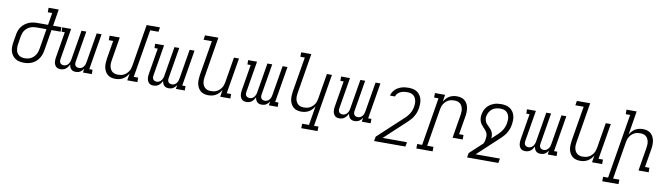

<svg xmlns="http://www.w3.org/2000/svg" viewBox="-42 -1480 8484 2441"><g transform="rotate(10 4200.0 -260.0)"><path d="M248 8Q218 8 189 2Q160 -4 136.5 -19.5Q113 -35 96.5 -58.5Q80 -82 72.5 -109.5Q65 -137 65.5 -167.5Q66 -198 71 -228L88 -328Q92 -355 102 -381.5Q112 -408 129.5 -431.5Q147 -455 171 -472.5Q195 -490 221 -501Q247 -512 275 -516Q303 -520 330 -520H467L493 -677H436V-735H567L532 -520H639V-462H522L477 -192Q473 -165 464 -139Q455 -113 439.5 -89Q424 -65 402.5 -45.5Q381 -26 355 -14Q329 -2 302 3Q275 8 248 8ZM248 -50Q268 -50 288 -54Q308 -58 326.5 -67.5Q345 -77 360.5 -92Q376 -107 387 -125Q398 -143 404.5 -162.5Q411 -182 414 -202L457 -462H330Q310 -462 289.5 -459Q269 -456 249.5 -448Q230 -440 212.5 -426.5Q195 -413 182 -395.5Q169 -378 162 -358Q155 -338 151 -318L135 -218Q131 -198 131 -177Q131 -156 134.5 -136.5Q138 -117 147.5 -100Q157 -83 173 -71.5Q189 -60 208.5 -55Q228 -50 248 -50Z M720 8Q704 8 688.5 3.5Q673 -1 662 -11.5Q651 -22 644.5 -36.5Q638 -51 635.5 -66.5Q633 -82 634 -98.5Q635 -115 638 -132L693 -464H651L650 -520H765L699 -122Q696 -107 697.5 -93.5Q699 -80 706 -69Q713 -58 726 -53Q739 -48 753 -48Q769 -48 785 -56Q801 -64 811.5 -78.5Q822 -93 828 -109.5Q834 -126 836 -142L899 -520H961L895 -122Q892 -107 893.5 -93.5Q895 -80 902 -69Q909 -58 922 -53Q935 -48 949 -48Q966 -48 981.5 -56Q997 -64 1008 -78.5Q1019 -93 1024.5 -109.5Q1030 -126 1032 -142L1095 -520H1158L1081 -56H1123L1124 0H1009L1017 -51Q1009 -38 998 -26.5Q987 -15 974.5 -7Q962 1 946.5 4.5Q931 8 917 8Q900 8 884 3Q868 -2 857 -13.5Q846 -25 840 -40Q834 -55 832 -72Q824 -55 813 -40Q802 -25 787.5 -13.5Q773 -2 755 3Q737 8 720 8Z M1428 8Q1399 8 1372.5 0.5Q1346 -7 1326.5 -24Q1307 -41 1294 -65Q1281 -89 1276.5 -116Q1272 -143 1273.5 -171Q1275 -199 1279 -228L1318 -462H1261L1262 -520H1393L1343 -218Q1339 -198 1338.5 -177.5Q1338 -157 1341.5 -137.5Q1345 -118 1354.5 -101Q1364 -84 1378.5 -72Q1393 -60 1412.5 -55Q1432 -50 1452 -50Q1471 -50 1490.5 -53.5Q1510 -57 1528 -66.5Q1546 -76 1561 -90Q1576 -104 1587 -121Q1598 -138 1604 -157Q1610 -176 1613 -194L1702 -735H1874L1865 -677H1758L1655 -58H1712V0H1581L1596 -91Q1583 -68 1565 -48.5Q1547 -29 1524.5 -16Q1502 -3 1477 2.5Q1452 8 1428 8Z M1920 8Q1904 8 1888.5 3.5Q1873 -1 1862 -11.5Q1851 -22 1844.5 -36.5Q1838 -51 1835.5 -66.5Q1833 -82 1834 -98.5Q1835 -115 1838 -132L1893 -464H1851L1850 -520H1965L1899 -122Q1896 -107 1897.5 -93.5Q1899 -80 1906 -69Q1913 -58 1926 -53Q1939 -48 1953 -48Q1969 -48 1985 -56Q2001 -64 2011.5 -78.5Q2022 -93 2028 -109.5Q2034 -126 2036 -142L2099 -520H2161L2095 -122Q2092 -107 2093.5 -93.5Q2095 -80 2102 -69Q2109 -58 2122 -53Q2135 -48 2149 -48Q2166 -48 2181.5 -56Q2197 -64 2208 -78.5Q2219 -93 2224.5 -109.5Q2230 -126 2232 -142L2295 -520H2358L2281 -56H2323L2324 0H2209L2217 -51Q2209 -38 2198 -26.5Q2187 -15 2174.5 -7Q2162 1 2146.5 4.5Q2131 8 2117 8Q2100 8 2084 3Q2068 -2 2057 -13.5Q2046 -25 2040 -40Q2034 -55 2032 -72Q2024 -55 2013 -40Q2002 -25 1987.5 -13.5Q1973 -2 1955 3Q1937 8 1920 8Z M2628 8Q2599 8 2572.5 0.5Q2546 -7 2526.5 -24Q2507 -41 2494 -65Q2481 -89 2476.5 -116Q2472 -143 2473.5 -171Q2475 -199 2479 -228L2554 -677H2447L2456 -735H2628L2543 -218Q2539 -198 2538.5 -177.5Q2538 -157 2541.5 -137.5Q2545 -118 2554.5 -101Q2564 -84 2578.5 -72Q2593 -60 2612.5 -55Q2632 -50 2652 -50Q2671 -50 2690.5 -53.5Q2710 -57 2728 -66.5Q2746 -76 2761 -90Q2776 -104 2787 -121Q2798 -138 2804 -157Q2810 -176 2813 -194L2867 -520H2932L2855 -58H2912V0H2781L2796 -91Q2783 -68 2765 -48.5Q2747 -29 2724.5 -16Q2702 -3 2677 2.5Q2652 8 2628 8Z M3120 8Q3104 8 3088.5 3.5Q3073 -1 3062 -11.5Q3051 -22 3044.5 -36.5Q3038 -51 3035.5 -66.5Q3033 -82 3034 -98.5Q3035 -115 3038 -132L3093 -464H3051L3050 -520H3165L3099 -122Q3096 -107 3097.5 -93.5Q3099 -80 3106 -69Q3113 -58 3126 -53Q3139 -48 3153 -48Q3169 -48 3185 -56Q3201 -64 3211.5 -78.5Q3222 -93 3228 -109.5Q3234 -126 3236 -142L3299 -520H3361L3295 -122Q3292 -107 3293.5 -93.5Q3295 -80 3302 -69Q3309 -58 3322 -53Q3335 -48 3349 -48Q3366 -48 3381.5 -56Q3397 -64 3408 -78.5Q3419 -93 3424.5 -109.5Q3430 -126 3432 -142L3495 -520H3558L3481 -56H3523L3524 0H3409L3417 -51Q3409 -38 3398 -26.5Q3387 -15 3374.5 -7Q3362 1 3346.5 4.5Q3331 8 3317 8Q3300 8 3284 3Q3268 -2 3257 -13.5Q3246 -25 3240 -40Q3234 -55 3232 -72Q3224 -55 3213 -40Q3202 -25 3187.5 -13.5Q3173 -2 3155 3Q3137 8 3120 8Z M4076 215H3866L3867 157H3955L3996 -91Q3983 -68 3965 -48.5Q3947 -29 3924.5 -16Q3902 -3 3877 2.5Q3852 8 3828 8Q3799 8 3772.5 0.5Q3746 -7 3726.5 -24Q3707 -41 3694 -65Q3681 -89 3676.5 -116Q3672 -143 3673.5 -171Q3675 -199 3679 -228L3754 -677H3697V-735H3828L3743 -218Q3739 -198 3738.5 -177.5Q3738 -157 3741.5 -137.5Q3745 -118 3754.5 -101Q3764 -84 3778.5 -72Q3793 -60 3812.5 -55Q3832 -50 3852 -50Q3871 -50 3890.5 -53.5Q3910 -57 3928 -66.5Q3946 -76 3961 -90Q3976 -104 3987 -121Q3998 -138 4004 -157Q4010 -176 4013 -194L4067 -520H4132L4020 157H4077Z M4320 8Q4304 8 4288.5 3.5Q4273 -1 4262 -11.5Q4251 -22 4244.5 -36.5Q4238 -51 4235.5 -66.5Q4233 -82 4234 -98.5Q4235 -115 4238 -132L4293 -464H4251L4250 -520H4365L4299 -122Q4296 -107 4297.5 -93.5Q4299 -80 4306 -69Q4313 -58 4326 -53Q4339 -48 4353 -48Q4369 -48 4385 -56Q4401 -64 4411.5 -78.5Q4422 -93 4428 -109.5Q4434 -126 4436 -142L4499 -520H4561L4495 -122Q4492 -107 4493.5 -93.5Q4495 -80 4502 -69Q4509 -58 4522 -53Q4535 -48 4549 -48Q4566 -48 4581.5 -56Q4597 -64 4608 -78.5Q4619 -93 4624.5 -109.5Q4630 -126 4632 -142L4695 -520H4758L4681 -56H4723L4724 0H4609L4617 -51Q4609 -38 4598 -26.5Q4587 -15 4574.5 -7Q4562 1 4546.5 4.5Q4531 8 4517 8Q4500 8 4484 3Q4468 -2 4457 -13.5Q4446 -25 4440 -40Q4434 -55 4432 -72Q4424 -55 4413 -40Q4402 -25 4387.5 -13.5Q4373 -2 4355 3Q4337 8 4320 8Z M5210 215H4806L4816 157L5113 -119Q5135 -138 5154.5 -158Q5174 -178 5190 -201Q5206 -224 5216 -249.5Q5226 -275 5231 -301Q5234 -322 5234.5 -343Q5235 -364 5230.5 -383.5Q5226 -403 5216.5 -420Q5207 -437 5191.5 -448.5Q5176 -460 5156.5 -465Q5137 -470 5116 -470Q5094 -470 5072 -467Q5050 -464 5029 -454.5Q5008 -445 4991 -428Q4974 -411 4969 -389H4904Q4909 -411 4921 -432Q4933 -453 4950 -469.5Q4967 -486 4988 -497.5Q5009 -509 5031 -516Q5053 -523 5075.5 -525.5Q5098 -528 5120 -528Q5150 -528 5179 -522Q5208 -516 5231 -500.5Q5254 -485 5270 -461.5Q5286 -438 5293 -410Q5300 -382 5299.5 -352Q5299 -322 5294 -292Q5289 -261 5277.5 -231Q5266 -201 5247.5 -173.5Q5229 -146 5205.5 -122.5Q5182 -99 5157 -76L4906 157H5220Z M5561 215H5351L5352 157H5416L5518 -462H5461L5462 -520H5593L5578 -429Q5591 -452 5609 -471.5Q5627 -491 5649 -504Q5671 -517 5696 -522.5Q5721 -528 5745 -528Q5774 -528 5801 -520.5Q5828 -513 5847.5 -496Q5867 -479 5879.5 -455Q5892 -431 5896.5 -404Q5901 -377 5900 -349Q5899 -321 5894 -292L5855 -58H5912V0H5781L5831 -302Q5834 -322 5835 -342.5Q5836 -363 5832 -382.5Q5828 -402 5819 -419Q5810 -436 5795.5 -448Q5781 -460 5761.5 -465Q5742 -470 5722 -470Q5703 -470 5683 -466.5Q5663 -463 5645 -453.5Q5627 -444 5612.5 -430Q5598 -416 5587 -399Q5576 -382 5570 -363Q5564 -344 5561 -326L5481 157H5562Z M6410 215H6006L6016 157L6181 4Q6188 -9 6192 -23.5Q6196 -38 6198 -52Q6202 -74 6201.5 -96Q6201 -118 6192 -136.5Q6183 -155 6169.5 -170Q6156 -185 6142 -199.5Q6128 -214 6116.5 -230.5Q6105 -247 6098 -267Q6091 -287 6089.5 -308.5Q6088 -330 6092 -352Q6096 -377 6105 -401.5Q6114 -426 6130.5 -447.5Q6147 -469 6169.5 -485Q6192 -501 6216.5 -511Q6241 -521 6266 -524.5Q6291 -528 6316 -528Q6347 -528 6376 -522Q6405 -516 6428.5 -500.5Q6452 -485 6468.5 -462Q6485 -439 6492.5 -411Q6500 -383 6499.5 -352.5Q6499 -322 6494 -292Q6489 -261 6477.5 -231Q6466 -201 6447.5 -173.5Q6429 -146 6405.5 -122.5Q6382 -99 6357 -76L6106 157H6420ZM6267 -76 6313 -119Q6335 -138 6354.5 -158Q6374 -178 6390 -201Q6406 -224 6416 -249.5Q6426 -275 6431 -301Q6434 -322 6434.5 -343Q6435 -364 6431 -383.5Q6427 -403 6417 -420Q6407 -437 6392 -448.5Q6377 -460 6357.5 -465Q6338 -470 6317 -470Q6290 -470 6262 -463Q6234 -456 6211.5 -439Q6189 -422 6174.5 -396Q6160 -370 6156 -344L6155 -343Q6152 -323 6155.5 -303.5Q6159 -284 6167.5 -267.5Q6176 -251 6189.5 -238Q6203 -225 6216 -212Q6229 -199 6240.5 -184.5Q6252 -170 6259 -152.5Q6266 -135 6268 -115.5Q6270 -96 6267 -76Z M6720 8Q6704 8 6688.5 3.5Q6673 -1 6662 -11.5Q6651 -22 6644.5 -36.5Q6638 -51 6635.5 -66.5Q6633 -82 6634 -98.5Q6635 -115 6638 -132L6693 -464H6651L6650 -520H6765L6699 -122Q6696 -107 6697.5 -93.5Q6699 -80 6706 -69Q6713 -58 6726 -53Q6739 -48 6753 -48Q6769 -48 6785 -56Q6801 -64 6811.5 -78.5Q6822 -93 6828 -109.5Q6834 -126 6836 -142L6899 -520H6961L6895 -122Q6892 -107 6893.5 -93.5Q6895 -80 6902 -69Q6909 -58 6922 -53Q6935 -48 6949 -48Q6966 -48 6981.5 -56Q6997 -64 7008 -78.5Q7019 -93 7024.5 -109.5Q7030 -126 7032 -142L7095 -520H7158L7081 -56H7123L7124 0H7009L7017 -51Q7009 -38 6998 -26.5Q6987 -15 6974.5 -7Q6962 1 6946.5 4.5Q6931 8 6917 8Q6900 8 6884 3Q6868 -2 6857 -13.5Q6846 -25 6840 -40Q6834 -55 6832 -72Q6824 -55 6813 -40Q6802 -25 6787.5 -13.5Q6773 -2 6755 3Q6737 8 6720 8Z M7428 8Q7399 8 7372.5 0.5Q7346 -7 7326.5 -24Q7307 -41 7294 -65Q7281 -89 7276.5 -116Q7272 -143 7273.5 -171Q7275 -199 7279 -228L7354 -677H7247L7256 -735H7428L7343 -218Q7339 -198 7338.5 -177.5Q7338 -157 7341.5 -137.5Q7345 -118 7354.5 -101Q7364 -84 7378.5 -72Q7393 -60 7412.5 -55Q7432 -50 7452 -50Q7471 -50 7490.5 -53.5Q7510 -57 7528 -66.5Q7546 -76 7561 -90Q7576 -104 7587 -121Q7598 -138 7604 -157Q7610 -176 7613 -194L7667 -520H7732L7655 -58H7712V0H7581L7596 -91Q7583 -68 7565 -48.5Q7547 -29 7524.5 -16Q7502 -3 7477 2.5Q7452 8 7428 8Z M7961 215H7751L7752 157H7816L7954 -677H7897V-735H8028L7978 -429Q7991 -452 8009 -471.5Q8027 -491 8049 -504Q8071 -517 8096 -522.5Q8121 -528 8145 -528Q8174 -528 8201 -520.5Q8228 -513 8247.5 -496Q8267 -479 8279.5 -455Q8292 -431 8296.5 -404Q8301 -377 8300 -349Q8299 -321 8294 -292L8255 -58H8312V0H8181L8231 -302Q8234 -322 8235 -342.5Q8236 -363 8232 -382.5Q8228 -402 8219 -419Q8210 -436 8195.5 -448Q8181 -460 8161.5 -465Q8142 -470 8122 -470Q8103 -470 8083 -466.5Q8063 -463 8045 -453.5Q8027 -444 8012.5 -430Q7998 -416 7987 -399Q7976 -382 7970 -363Q7964 -344 7961 -326L7881 157H7962Z"/></g></svg>

Font: Iosevka HT Light Extended
Style: Italic
Weight: 300
Width: 7
Italic angle: -9°
Monospace: yes
Designer: Belleve Invis
Foundry: Belleve Invis
Version: Version 32.3.0; ttfautohint (v1.8.4)